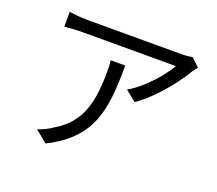

<svg xmlns="http://www.w3.org/2000/svg" viewBox="-126 -900 1252 1110"><g transform="rotate(20 500.0 -344.5)"><path d="M931 -676Q925 -669 917.5 -659Q910 -649 904 -640Q885 -606 847.5 -556.5Q810 -507 761 -455.5Q712 -404 655 -364L589 -417Q624 -437 657.5 -465.5Q691 -494 720.5 -525.5Q750 -557 772.5 -587.5Q795 -618 808 -641Q792 -641 756.5 -641Q721 -641 672.5 -641Q624 -641 569 -641Q514 -641 460 -641Q406 -641 359 -641Q312 -641 280 -641Q248 -641 238 -641Q210 -641 182 -639.5Q154 -638 124 -635V-726Q150 -722 180 -719.5Q210 -717 238 -717Q248 -717 281 -717Q314 -717 361.5 -717Q409 -717 465 -717Q521 -717 576.5 -717Q632 -717 681 -717Q730 -717 764.5 -717Q799 -717 812 -717Q822 -717 835.5 -717.5Q849 -718 862 -720Q875 -722 882 -723ZM532 -544Q532 -463 527 -392Q522 -321 507 -259Q492 -197 461.5 -144.5Q431 -92 380 -46.5Q329 -1 253 37L179 -23Q200 -30 224 -41.5Q248 -53 269 -68Q328 -103 363 -147Q398 -191 415.5 -242.5Q433 -294 439.5 -351.5Q446 -409 446 -471Q446 -490 445.5 -507Q445 -524 442 -544Z"/></g></svg>

Font: Farlight84_Sys_V01
Style: Regular
Weight: 400
Designer: Ryoko NISHIZUKA  (kana, bopomofo & ideographs); Paul D. Hunt (Latin, Greek & Cyrillic); Sandoll Communications , Soo-you
Foundry: Adobe
Version: Version 2.004;October 29, 2024;FontCreator 14.0.0.2814 64-bi